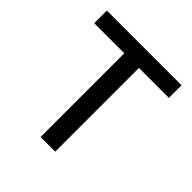

<svg xmlns="http://www.w3.org/2000/svg" viewBox="-187 -852 996 996"><g transform="rotate(45 311.0 -353.5)"><path d="M37.1 -707H585V-614.3H365.2V0H257.8V-614.3H37.1Z"/></g></svg>

Font: WEMIX Pretendard Medium
Style: Regular
Weight: 500
Designer: Base glyphs from Inter by Rasmus Andersson; Hangeul glyphs from Noto Sans CJK(Source Han Sans) by Jang Soo-young and Kan
Foundry: Kil Hyung-jin
Version: Version 1.000